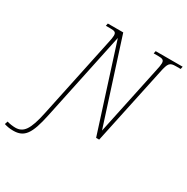

<svg xmlns="http://www.w3.org/2000/svg" viewBox="-344 -891 1270 1307"><g transform="rotate(30 291.5 -237.0)"><path d="M-64 240C23 240 58 191 92 28L238 -663L450 0H474L603 -606C619 -683 628 -694 678 -694H714L718 -714H506L502 -694H538C571 -694 584 -689 584 -663C584 -650 581 -632 575 -606L460 -63L251 -714H130L126 -694H161C196 -694 207 -689 207 -663C207 -650 204 -632 198 -606L64 28C34 171 2 215 -62 215C-80 215 -111 211 -127 205L-135 229C-113 236 -92 240 -64 240Z"/></g></svg>

Font: Noto Serif SemiCondensed Thin
Style: Italic
Weight: 100
Width: 4
Italic angle: -12°
Designer: Monotype Design Team
Foundry: Monotype Imaging Inc.
Version: Version 2.013